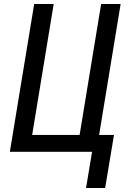

<svg xmlns="http://www.w3.org/2000/svg" viewBox="-20 -755 640 955"><path d="M503 180H408L438 0H29L150 -735H247L140 -84H376L483 -735H580L473 -84H547Z"/></svg>

Font: Iosevka Custom Medium Oblique
Style: Regular
Weight: 500
Italic angle: -9°
Designer: Belleve Invis
Foundry: Belleve Invis
Version: Version 27.0.1